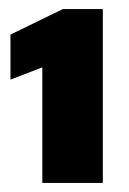

<svg xmlns="http://www.w3.org/2000/svg" viewBox="-20 -822 283 422"><path d="M73 -420V-674L3 -647V-746L118 -802H206V-420Z"/></svg>

Font: Saira SemiExpanded Black
Style: Regular
Weight: 900
Width: 6
Designer: Hector Gatti with collaboration of the Omnibus-Type team
Foundry: Omnibus-Type
Version: Version 1.101